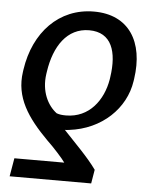

<svg xmlns="http://www.w3.org/2000/svg" viewBox="-53 -597 654 824"><g transform="rotate(5 274.5 -185.0)"><path d="M370.7 183.2 380.7 123.6C343.4 71 285.9 15.6 238.3 -35.9C245.4 -35.9 245.7 -35.9 256.7 -37.3C396.7 -54.3 496.4 -151.6 513.8 -269.9L515.3 -279.8C539.1 -441.1 469.5 -552.6 318.9 -552.6C168.3 -552.6 62.5 -440.3 38.7 -278.4L37.3 -268.5C21 -157.7 78.1 -74.2 167.3 15.6C195 41.5 237.9 89.1 247.9 104.4H33L19.5 183.2ZM138.1 -268.5 139.6 -278.4C155.9 -388.8 210.2 -470.9 305.4 -470.9C402.7 -470.9 429 -388.1 412.6 -278.4L411.2 -268.5C396 -178.3 337.7 -98 237.2 -98C220.5 -98 209.5 -99.4 197.1 -103.7C157.7 -133.2 126.8 -191.8 138.1 -268.5Z"/></g></svg>

Font: Margiela Sans Text
Style: Italic
Weight: 400
Italic angle: -9.39999°
Designer: Stefan Endress, Andreas Faust
Version: Version 1.100;FEAKit 1.0